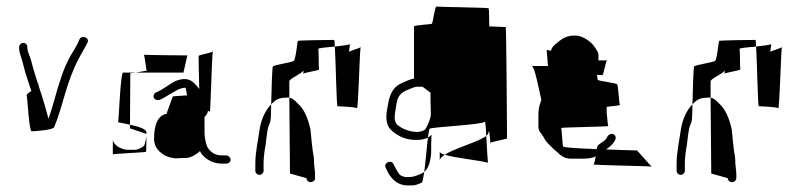

<svg xmlns="http://www.w3.org/2000/svg" viewBox="-20 -530 2427 582"><path d="M38 -383C38 -377 40 -368 43 -360C46 -352 49 -340 53 -324C57 -307 66 -283 75 -254C66 -248 59 -244 61 -240C63 -236 68 -132 76 -132C84 -132 140 -136 144 -144C156 -173 167 -210 174 -235C187 -281 202 -321 218 -351L225 -364C231 -375 239 -388 245 -400C253 -416 228 -425 221 -411C216 -398 210 -388 203 -376L195 -363C184 -343 175 -325 165 -294C149 -248 144 -218 127 -170C120 -195 112 -225 104 -249L99 -264C98 -267 98 -269 97 -272L96 -273C89 -295 81 -320 75 -344C73 -354 63 -374 63 -383V-387C63 -394 58 -400 51 -400C44 -400 38 -394 38 -387ZM97 -274C98 -276 98 -279 97 -281Z M322 -62C322 -64 423 -68 423 -70C423 -72 424 -101 424 -117C423 -109 419 -96 418 -91C417 -85 398 -76 390 -76H367C350 -76 326 -88 322 -105ZM338 -160C335 -159 354 -157 374 -152L375 -308L392 -310H353C345 -310 340 -160 338 -160ZM374 -141 424 -124V-128C425 -139 398 -147 374 -152ZM392 -310H536L548 -362C548 -362 424 -363 416 -364C419 -361 423 -316 425 -316ZM416 -364ZM424 -124ZM447 -108C447 -73 483 -50 516 -50C521 -50 526 -51 530 -51H544C557 -51 579 -64 586 -72C596 -51 623 -34 652 -34H666C673 -34 679 -39 679 -46C679 -52 672 -59 666 -59H652C635 -59 622 -66 612 -79C605 -87 600 -113 600 -126V-176C604 -179 610 -186 610 -194C613 -193 616 -192 616 -191C618 -186 622 -353 625 -374C619 -369 582 -364 582 -360C582 -356 583 -289 584 -260C565 -286 549 -299 511 -284C502 -280 467 -255 458 -252C437 -246 444 -221 466 -228C474 -231 502 -249 508 -252C517 -257 528 -264 542 -264C543 -264 545 -253 547 -241C530 -240 514 -239 504 -238L485 -186H494C455 -186 447 -145 447 -108ZM625 -374C626 -375 626 -375 626 -376C626 -376 625 -376 625 -376Z M754 -12C754 -5 760 0 767 0C773 0 779 -6 779 -12V-36C779 -53 782 -74 785 -90C787 -104 790 -140 795 -150C802 -165 801 -171 802 -214C785 -196 772 -170 767 -138C763 -109 754 -68 754 -36ZM802 -214C816 -228 825 -234 849 -234C852 -234 854 -235 857 -234V-283C857 -292 889 -303 900 -316C900 -311 899 -306 899 -306C899 -310 948 -316 947 -320C946 -324 946 -378 945 -382C944 -384 970 -387 995 -389C994 -401 994 -409 993 -409C989 -409 885 -408 883 -406C881 -404 877 -352 871 -346C865 -340 810 -334 807 -328C805 -324 803 -261 802 -214ZM857 -234 859 -4 909 10C909 17 915 22 922 22C929 22 935 17 935 10V-5L932 -34C932 -42 932 -48 931 -54C926 -80 924 -112 921 -138C913 -174 901 -200 883 -216L875 -224C870 -229 863 -233 857 -234ZM995 -389C998 -339 1000 -209 1003 -208C1004 -208 1058 -206 1062 -202C1066 -199 1070 -367 1073 -387C1068 -383 1047 -378 1038 -373C1039 -380 1040 -392 1041 -396C1037 -394 1016 -391 995 -389ZM1041 -396C1041 -397 1042 -397 1042 -396C1042 -396 1042 -396 1041 -396ZM1073 -387C1074 -388 1073 -387 1073 -388C1073 -388 1073 -389 1073 -389Z M1149 -22C1160 4 1177 29 1211 32H1231C1239 32 1248 28 1258 24C1261 23 1263 10 1266 -9C1256 -1 1235 5 1229 6L1212 7C1204 6 1198 4 1192 0C1186 -6 1177 -24 1173 -32C1166 -48 1142 -36 1149 -22ZM1155 -207C1151 -185 1148 -168 1157 -147C1165 -132 1189 -117 1204 -112C1225 -104 1259 -103 1277 -113C1279 -128 1281 -139 1283 -140C1289 -145 1445 -152 1449 -161C1451 -165 1453 -144 1454 -118C1459 -122 1461 -126 1461 -130C1465 -145 1467 -68 1467 -98L1517 -110C1517 -124 1515 -438 1513 -448L1463 -450C1463 -452 1463 -503 1461 -505C1459 -507 1307 -509 1303 -510C1298 -512 1293 -462 1289 -458C1287 -456 1235 -454 1235 -450V-292C1224 -290 1211 -284 1202 -280C1174 -269 1161 -249 1155 -207ZM1180 -203C1184 -236 1190 -248 1219 -259C1224 -261 1237 -267 1243 -267H1261L1285 -249C1285 -237 1285 -215 1286 -184C1286 -171 1275 -146 1269 -138C1264 -133 1255 -131 1247 -130C1220 -130 1198 -140 1184 -152C1172 -164 1177 -185 1180 -203ZM1266 -9C1280 -19 1287 -49 1287 -72V-93C1287 -101 1288 -111 1288 -122C1285 -118 1281 -115 1277 -113C1274 -85 1270 -39 1266 -9ZM1313 -43C1313 -49 1319 -55 1328 -61C1319 -64 1313 -67 1313 -70ZM1313 -70ZM1328 -61C1363 -50 1452 -42 1459 -36C1458 -43 1456 -85 1454 -118C1431 -100 1359 -81 1328 -61ZM1459 -35V-36C1459 -35 1459 -34 1459 -35Z M1592 -330C1601 -326 1611 -271 1621 -227C1616 -214 1612 -201 1612 -184V-147C1612 -139 1614 -132 1620 -126C1624 -121 1630 -111 1633 -105C1639 -97 1651 -84 1671 -67C1683 -55 1695 -49 1711 -49H1747C1763 -49 1776 -51 1786 -56C1784 -44 1781 -33 1779 -32C1774 -29 1942 -27 1955 -25L1911 -74C1907 -74 1864 -75 1817 -77C1829 -85 1839 -94 1845 -106C1852 -124 1829 -132 1820 -114C1818 -106 1806 -100 1801 -96C1794 -90 1791 -92 1789 -78C1739 -80 1691 -82 1687 -86C1685 -88 1683 -140 1681 -142C1679 -144 1826 -146 1824 -148C1822 -150 1821 -173 1819 -189V-197V-206C1829 -208 1861 -210 1859 -212C1857 -215 1854 -269 1851 -274C1848 -279 1795 -284 1792 -288C1791 -289 1791 -295 1790 -303C1799 -303 1804 -302 1805 -302C1810 -300 1815 -346 1821 -347H1794V-363C1794 -373 1788 -378 1785 -384C1772 -406 1743 -422 1727 -422H1717C1703 -422 1687 -416 1671 -402C1662 -395 1653 -389 1650 -376L1637 -379L1641 -330ZM1821 -348C1821 -348 1821 -347 1821 -347C1821 -347 1821 -348 1821 -348ZM1955 -25C1956 -25 1956 -24 1955 -24C1955 -24 1955 -25 1955 -25Z M2031 -12C2031 -5 2037 0 2044 0C2050 0 2056 -6 2056 -12V-36C2056 -53 2059 -74 2062 -90C2064 -104 2067 -140 2072 -150C2079 -165 2078 -171 2079 -214C2062 -196 2049 -170 2044 -138C2040 -109 2031 -68 2031 -36ZM2079 -214C2093 -228 2102 -234 2126 -234C2129 -234 2131 -235 2134 -234V-283C2134 -292 2166 -303 2177 -316C2177 -311 2176 -306 2176 -306C2176 -310 2225 -316 2224 -320C2223 -324 2223 -378 2222 -382C2221 -384 2247 -387 2272 -389C2271 -401 2271 -409 2270 -409C2266 -409 2162 -408 2160 -406C2158 -404 2154 -352 2148 -346C2142 -340 2087 -334 2084 -328C2082 -324 2080 -261 2079 -214ZM2134 -234 2136 -4 2186 10C2186 17 2192 22 2199 22C2206 22 2212 17 2212 10V-5L2209 -34C2209 -42 2209 -48 2208 -54C2203 -80 2201 -112 2198 -138C2190 -174 2178 -200 2160 -216L2152 -224C2147 -229 2140 -233 2134 -234ZM2272 -389C2275 -339 2277 -209 2280 -208C2281 -208 2335 -206 2339 -202C2343 -199 2347 -367 2350 -387C2345 -383 2324 -378 2315 -373C2316 -380 2317 -392 2318 -396C2314 -394 2293 -391 2272 -389ZM2318 -396C2318 -397 2319 -397 2319 -396C2319 -396 2319 -396 2318 -396ZM2350 -387C2351 -388 2350 -387 2350 -388C2350 -388 2350 -389 2350 -389Z"/></svg>

Font: FailCity
Style: Regular
Weight: 400
Version: Version 1